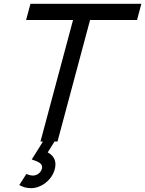

<svg xmlns="http://www.w3.org/2000/svg" viewBox="-20 -740 759 1004"><path d="M280.7 0 451 -635.5H696.5L719.2 -720H139.2L116.5 -635.5H362L191.7 0H204.7L146 94C173.8 103.3 200.2 111.9 200.2 134.1C200.2 136.8 199.8 139.8 198.9 143C194.2 160.5 176 178 152 178C142 178 130.3 175 117.7 170L80.8 227.5C97.2 237 116.8 244 141.8 244C194.8 244 251 202.5 266.2 145.5C268.7 136.2 269.9 127.5 269.9 119.5C269.9 90.7 254.5 70.3 229.5 57L265.2 0Z"/></svg>

Font: Manrope
Style: MediumItalic
Weight: 500
Italic angle: -15°
Designer: Mikhail Sharanda
Foundry: Mikhail Sharanda
Version: Version 4.502;hotconv 1.0.109;makeotfexe 2.5.65596